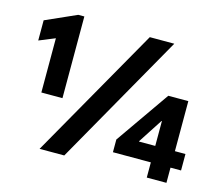

<svg xmlns="http://www.w3.org/2000/svg" viewBox="-103 -875 1184 1013"><g transform="rotate(15 489.0 -368.0)"><path d="M123 -585.9 36.1 -550.3V-660.6L205.1 -735.8H238.3V-289.6H123ZM600.1 -719.7H733.9L325.7 0H190.9ZM776.4 -83H569.3V-152.3L774.4 -446.3H883.8V-172.9H941.4V-83H883.8V0H776.4ZM776.4 -172.9V-308.6H774.4L730.5 -241.2L687.5 -174.8V-172.9Z"/></g></svg>

Font: Reddit Sans Fudge ExtraBold
Style: Regular
Weight: 800
Designer: Stephen Hutchings
Foundry: Reddit
Version: Version 1.011